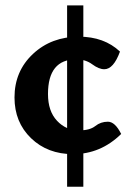

<svg xmlns="http://www.w3.org/2000/svg" viewBox="-20 -564 486 711"><path d="M250.5 6.8Q156.2 6.8 95 -52.2Q33.7 -111.3 33.7 -203.1Q33.7 -300.3 102.1 -364.3Q170.4 -428.2 272.5 -428.2Q365.7 -428.2 424.3 -373Q400.4 -307.6 366.2 -307.6Q346.2 -307.6 321.5 -325.9Q296.9 -344.2 262.2 -344.2Q157.7 -344.2 157.7 -215.8Q157.7 -152.3 191.2 -116.7Q224.6 -81.1 272.5 -81.1Q312.5 -81.1 332.8 -97.2Q353 -113.3 379.4 -113.3Q406.2 -113.3 428.7 -67.9Q352.5 6.8 250.5 6.8ZM288.6 127.4H228.5V-543.9H288.6Z"/></svg>

Font: ALMAS
Style: Bold
Weight: 700
Designer: ALMAS Font/ by Husham Jawad Kadhim, derived from the Bainsely font by/ Paul James MIller
Foundry: High-Logic / Made with FontCreator
Version: Version 1.411;September 19, 2021;FontCreator 14.0.0.2814 32-